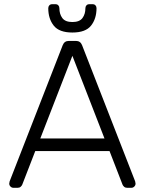

<svg xmlns="http://www.w3.org/2000/svg" viewBox="-20 -895 690 915"><path d="M44 0Q36 0 30 -6Q24 -12 24 -20L26 -31L279 -680Q287 -700 308 -700H342Q363 -700 371 -680L624 -31L626 -20Q626 -12 620 -6Q614 0 606 0H586Q577 0 571.5 -5Q566 -10 564 -15L502 -175H148L86 -15Q84 -10 78.5 -5Q73 0 64 0ZM172 -235H478L325 -629ZM325 -740Q262 -740 236 -773Q210 -806 210 -856Q210 -864 215 -869.5Q220 -875 229 -875H244Q253 -875 258 -869.5Q263 -864 263 -856Q263 -828 277 -809Q291 -790 325 -790Q359 -790 373 -809Q387 -828 387 -856Q387 -864 392 -869.5Q397 -875 406 -875H421Q430 -875 435 -869.5Q440 -864 440 -856Q440 -806 414 -773Q388 -740 325 -740Z"/></svg>

Font: Rubik AZ
Style: Regular
Weight: 300
Designer: Hubert and Fischer
Foundry: Hubert & Fischer
Version: Version 2.000